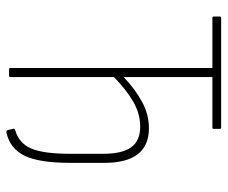

<svg xmlns="http://www.w3.org/2000/svg" viewBox="-75 -620 703 593"><g transform="rotate(90 276.5 -323.5)"><path d="M390 8Q384 9 382 5L378 -12Q376 -17 382 -19Q422 -30 438.5 -68Q455 -106 455 -189V-291Q455 -349 435 -377Q415 -405 371 -405Q331 -405 294 -383.5Q257 -362 218 -324V-4Q218 0 213 0H194Q190 0 190 -4V-628H35Q31 -628 31 -632V-651Q31 -655 35 -655H374Q378 -655 378 -651V-632Q378 -628 374 -628H218V-354Q256 -390 295 -411Q334 -432 376 -432Q483 -432 483 -294V-190Q483 -93 461 -48Q439 -3 390 8Z"/></g></svg>

Font: Sofia Sans Cond ExtraLight
Style: Regular
Weight: 200
Width: 3
Designer: Botio Nikoltchev, Ani Petrova
Foundry: lettersoup
Version: Version 4.100; ttfautohint (v1.8.3)